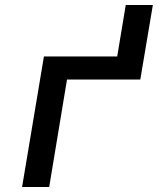

<svg xmlns="http://www.w3.org/2000/svg" viewBox="-20 -745 640 765"><path d="M68 0 155 -520H447L481 -725H589L539 -428H247L176 0Z"/></svg>

Font: Iosevka SS04 SmBd Ex Obl
Style: Regular
Weight: 600
Width: 7
Italic angle: -9°
Monospace: yes
Designer: Belleve Invis
Foundry: Belleve Invis
Version: Version 19.0.0; ttfautohint (v1.8.4)